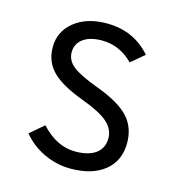

<svg xmlns="http://www.w3.org/2000/svg" viewBox="-86 -599 637 686"><g transform="rotate(15 232.5 -255.5)"><path d="M234.5 12Q183.5 12 136.5 -10Q89.5 -32 57.5 -71L108.5 -114.5Q166 -51.5 235.5 -51.5Q284.5 -51.5 311.2 -71.2Q338 -91 338 -127.5Q338 -161.5 309.5 -186.5Q281 -211.5 213.5 -236.5Q132 -266.5 96.8 -302.2Q61.5 -338 61.5 -391Q61.5 -449.5 107.2 -486.2Q153 -523 226.5 -523Q327.5 -523 390 -450.5L341 -409.5Q292 -459.5 225.5 -459.5Q181.5 -459.5 156.5 -441Q131.5 -422.5 131.5 -391Q131.5 -361.5 157.5 -340.2Q183.5 -319 252.5 -293.5Q336.5 -262.5 371.8 -224.5Q407 -186.5 407 -128.5Q407 -63 361 -25.5Q315 12 234.5 12Z"/></g></svg>

Font: Overpass Light
Style: Regular
Weight: 300
Designer: Delve Withrington, Dave Bailey, Thomas Jockin
Foundry: Delve Fonts LLC
Version: Version 4.000; ttfautohint (v1.8.3)